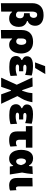

<svg xmlns="http://www.w3.org/2000/svg" viewBox="1596 -2422 1024 4255"><g transform="rotate(90 2107.5 -294.0)"><path d="M50 197.5V-495.5Q50 -612 116 -680Q182 -748 312.5 -748Q393 -748 445.8 -723.5Q498.5 -699 524.5 -657.2Q550.5 -615.5 550.5 -563.5Q550.5 -503 523.2 -458.5Q496 -414 444.5 -395.5V-381Q473.5 -374 503.8 -354.2Q534 -334.5 554.8 -296.2Q575.5 -258 575.5 -195.5Q575.5 -137.5 554.5 -89.8Q533.5 -42 491.8 -13.8Q450 14.5 387.5 14.5Q338 14.5 302 -3.2Q266 -21 246.5 -50H236.5V192ZM310.5 -136.5Q347 -136.5 365.8 -161.2Q384.5 -186 384.5 -224.5Q384.5 -270.5 358.8 -292.8Q333 -315 288.5 -315H272.5V-441H289.5Q334 -441 355 -465.8Q376 -490.5 376 -529Q376 -563.5 358 -585Q340 -606.5 308 -606.5Q268 -606.5 252 -573.8Q236 -541 236 -493V-180Q246 -160.5 265 -148.5Q284 -136.5 310.5 -136.5Z M645 197.5V-264.5Q645 -381 710.8 -448.2Q776.5 -515.5 904 -515.5Q993 -515.5 1050.8 -480.2Q1108.5 -445 1136.8 -385Q1165 -325 1165 -250.5Q1165 -181 1144.2 -120.5Q1123.5 -60 1080.8 -22.8Q1038 14.5 971 14.5Q928 14.5 896 -2.8Q864 -20 841.5 -49.5H831.5V192ZM896 -142Q936 -142 955 -175.8Q974 -209.5 974 -253.5Q974 -302.5 955.8 -333.5Q937.5 -364.5 900.5 -364.5Q831.5 -364.5 831.5 -263.5V-183.5Q840 -165.5 856.8 -153.8Q873.5 -142 896 -142Z M1463 11.5Q1368.5 11.5 1315.8 -7.8Q1263 -27 1241.8 -60.5Q1220.5 -94 1220.5 -136Q1220.5 -171 1234.2 -195.8Q1248 -220.5 1268.5 -236.2Q1289 -252 1309 -260V-273.5Q1278.5 -285.5 1252.2 -311Q1226 -336.5 1226 -383Q1226 -421 1246.8 -450.5Q1267.5 -480 1314.8 -497Q1362 -514 1441 -514Q1479.5 -514 1520.5 -510.2Q1561.5 -506.5 1596.8 -499.8Q1632 -493 1653.5 -485L1640 -339.5Q1595 -357.5 1556.5 -363.5Q1518 -369.5 1483.5 -369.5Q1444 -369.5 1429 -359.5Q1414 -349.5 1414 -333Q1414 -315.5 1431.2 -306.5Q1448.5 -297.5 1477.5 -297.5H1559.5V-205H1469.5Q1440 -205 1424.2 -195Q1408.5 -185 1408.5 -168.5Q1408.5 -149 1427.2 -139.5Q1446 -130 1490 -130Q1540 -130 1584.8 -140.2Q1629.5 -150.5 1654.5 -162L1663 -16.5Q1635.5 -6 1584.2 2.8Q1533 11.5 1463 11.5ZM1361.5 -559Q1382.5 -615 1403.5 -671Q1424 -727 1445 -782.5L1621.5 -786.5Q1586.5 -728 1553 -671.5Q1519 -615 1486.5 -561Z M1701 192Q1721 148 1749.5 84.5Q1778 21 1812.5 -55L1857.5 -154L1808.5 -259.5Q1753 -378.5 1696 -500.5L1896 -506Q1905.5 -479.5 1917.5 -444.5Q1929.5 -409.5 1941.5 -376.5Q1953 -343 1960.5 -321.5L1977.5 -273H1989.5L2008.5 -329Q2028 -385.5 2034.8 -427Q2041.5 -468.5 2043.5 -500.5H2245Q2237 -450.5 2218.8 -388.2Q2200.5 -326 2161 -258L2109 -168.5L2178 -23Q2201.5 26.5 2218.8 63Q2236 99.5 2250.5 130.5Q2265 161 2280 192H2070.5Q2058 157.5 2046 123.5Q2033.5 89.5 2020.5 53.5L1992 -24.5H1978L1960 27Q1941.5 81 1928 121.8Q1914.5 162.5 1904.5 192Z M2531 11.5Q2436.5 11.5 2383.8 -7.8Q2331 -27 2309.8 -60.5Q2288.5 -94 2288.5 -136Q2288.5 -171 2302.2 -195.8Q2316 -220.5 2336.5 -236.2Q2357 -252 2377 -260V-273.5Q2346.5 -285.5 2320.2 -311Q2294 -336.5 2294 -383Q2294 -421 2314.8 -450.5Q2335.5 -480 2382.8 -497Q2430 -514 2509 -514Q2547.5 -514 2588.5 -510.2Q2629.5 -506.5 2664.8 -499.8Q2700 -493 2721.5 -485L2708 -339.5Q2663 -357.5 2624.5 -363.5Q2586 -369.5 2551.5 -369.5Q2512 -369.5 2497 -359.5Q2482 -349.5 2482 -333Q2482 -315.5 2499.2 -306.5Q2516.5 -297.5 2545.5 -297.5H2627.5V-205H2537.5Q2508 -205 2492.2 -195Q2476.5 -185 2476.5 -168.5Q2476.5 -149 2495.2 -139.5Q2514 -130 2558 -130Q2608 -130 2652.8 -140.2Q2697.5 -150.5 2722.5 -162L2731 -16.5Q2703.5 -6 2652.2 2.8Q2601 11.5 2531 11.5Z M3080 14.5Q2986 14.5 2939 -26.2Q2892 -67 2892 -161.5V-356H2775.5V-500.5H3251.5V-356H3075.5V-219.5Q3075.5 -178.5 3090 -157Q3104.5 -135.5 3142.5 -135.5Q3159 -135.5 3179.2 -140.8Q3199.5 -146 3218 -160.5L3228.5 -13Q3204 -0.5 3165.5 7Q3127 14.5 3080 14.5Z M3493.5 14.5Q3427 14.5 3384 -23Q3341 -60.5 3320.5 -121Q3300 -181.5 3300 -250.5Q3300 -325 3319.5 -385Q3339 -445 3381 -480.2Q3423 -515.5 3489 -515.5Q3598 -515.5 3645.5 -425.5H3658.5Q3661.5 -444.5 3663.2 -463Q3665 -481.5 3666 -500.5L3837 -508Q3832.5 -449 3823.5 -387Q3814.5 -325 3803.5 -271Q3814.5 -203 3825 -135.5Q3835.5 -68 3846.5 0H3670Q3667 -18 3664 -36.5Q3661 -55 3658 -73H3648Q3628.5 -34 3590 -9.8Q3551.5 14.5 3493.5 14.5ZM3561 -140.5Q3585.5 -140.5 3607.2 -165.5Q3629 -190.5 3639 -249.5Q3624.5 -306 3602.8 -332Q3581 -358 3557 -358Q3520.5 -358 3505.5 -326Q3490.5 -294 3490.5 -249Q3490.5 -207 3506.5 -173.8Q3522.5 -140.5 3561 -140.5Z M4087 14.5Q4010.5 14.5 3967 -25Q3923.5 -64.5 3923.5 -158.5V-500.5L4110 -505.5V-205Q4110 -174 4118.2 -154.8Q4126.5 -135.5 4151.5 -135.5Q4161.5 -135.5 4171.5 -138Q4181.5 -140.5 4193.5 -149L4201.5 -7Q4184 3 4153.2 8.8Q4122.5 14.5 4087 14.5Z"/></g></svg>

Font: Heraclito ExtraBold
Style: Regular
Weight: 800
Designer: Kostas Bartsokas (font) & Cristiano Sobral (main changes)
Foundry: Kostas Bartsokas (font) & Cristiano Sobral (main changes)
Version: Version 1.00;July 8, 2020;FontCreator 13.0.0.2655 64-bit